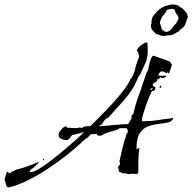

<svg xmlns="http://www.w3.org/2000/svg" viewBox="-154 -714 863 862"><path d="M-117 128Q-127 123 -128 112Q-129 101 -134 93L-123 56L-111 64H-109L-99 55L-91 54L-85 49Q-30 35 21 12H23Q16 20 5 31Q-6 42 -16 47L-21 56L-15 59Q-3 59 21.5 44Q46 29 76 6Q106 -17 136 -42.5Q166 -68 189.5 -89Q213 -110 224 -121Q211 -118 197.5 -114Q184 -110 170 -108Q165 -103 159 -94Q153 -85 144 -85Q134 -85 121.5 -90.5Q109 -96 109 -109Q109 -119 121.5 -133Q134 -147 144 -147L146 -141Q158 -140 170 -139.5Q182 -139 194 -139L204 -142L213 -139Q221 -146 231.5 -147Q242 -148 252 -148Q268 -164 295 -191Q322 -218 351 -249.5Q380 -281 402 -310Q424 -339 431 -358L433 -361L434 -360Q447 -379 452 -402Q457 -425 465 -445V-444Q466 -446 468 -451Q470 -456 470 -458Q470 -474 461 -487Q461 -493 469 -501.5Q477 -510 487 -516.5Q497 -523 503 -523Q508 -523 508 -521L509 -496Q511 -459 500 -434Q489 -409 474 -377V-379Q466 -368 461 -355Q456 -342 449 -329Q426 -289 394 -254.5Q362 -220 332 -185H331Q323 -185 314 -172.5Q305 -160 301 -153H298L290 -148V-147Q322 -149 355 -152.5Q388 -156 421 -157L437 -183L436 -194L445 -204Q451 -233 460.5 -261.5Q470 -290 481 -318V-322Q484 -328 490 -346.5Q496 -365 501.5 -381Q507 -397 510 -397Q512 -404 515 -420Q518 -436 523.5 -450Q529 -464 537 -464Q555 -456 573.5 -450.5Q592 -445 609 -437L618 -423Q615 -413 611.5 -403Q608 -393 604 -383L598 -390L593 -385Q584 -393 571 -394Q566 -392 562 -386.5Q558 -381 556 -375Q562 -374 568.5 -374Q575 -374 582 -374H594Q593 -369 586 -366.5Q579 -364 574 -362L567 -368L559 -358L553 -361Q553 -350 545 -346L535 -340L531 -329L544 -322L541 -309L534 -305L529 -306Q525 -300 517 -281.5Q509 -263 501.5 -241Q494 -219 488.5 -200.5Q483 -182 483 -175V-170H497Q527 -170 557 -175Q587 -180 617 -183L621 -185L624 -183Q618 -168 599.5 -164Q581 -160 557.5 -157.5Q534 -155 511.5 -147Q489 -139 474 -116.5Q459 -94 459 -49V-44L460 -45L472 -50Q469 -32 468 -14.5Q467 3 467 20V60L461 68Q456 67 451 66.5Q446 66 441 66Q437 66 432 66.5Q427 67 422 68Q418 66 412.5 64.5Q407 63 401 65Q392 62 381 57L376 34Q385 29 385 18L382 12Q387 -13 393 -37Q399 -61 405 -85Q408 -91 410 -97Q412 -103 412 -109L418 -117L420 -125L416 -138L382 -139Q382 -135 367 -130Q352 -125 335.5 -120.5Q319 -116 314 -113Q310 -111 305 -107.5Q300 -104 294 -105L283 -106L279 -115L274 -112H256L246 -104H247L237 -94H235L212 -76L213 -75Q183 -47 143 -15.5Q103 16 58 45.5Q13 75 -32 97Q-77 119 -117 128ZM577 -406 578 -409H576L574 -407ZM565 -320 561 -321 568 -331 571 -321ZM526 -310 531 -317 530 -320 520 -313ZM38 5 40 -1 43 0 44 4 43 5ZM579 -551V-553L568 -554Q567 -556 559 -558Q551 -560 548 -561Q541 -566 532.5 -576Q524 -586 524 -596V-601L525 -605Q527 -610 526.5 -616.5Q526 -623 528 -627Q528 -636 538.5 -648Q549 -660 555 -667H557Q557 -668 560 -671Q563 -674 564 -675L565 -674Q570 -678 580.5 -683.5Q591 -689 596 -689H597Q610 -694 621 -694Q627 -694 633.5 -693Q640 -692 645 -690L658 -680Q660 -679 661.5 -678.5Q663 -678 662 -679Q666 -676 676 -665Q686 -654 686 -651H687L686 -650L688 -644L689 -640Q689 -633 685 -626.5Q681 -620 682 -613Q678 -609 678 -606Q677 -600 671 -594Q664 -589 662 -586Q660 -583 654 -581Q653 -578 650.5 -575.5Q648 -573 646 -571L641 -570Q637 -566 628.5 -561.5Q620 -557 615 -557L612 -555Q611 -555 610.5 -555.5Q610 -556 608 -556Q601 -556 592.5 -554.5Q584 -553 579 -551ZM593 -571Q611 -572 625 -596Q627 -599 629.5 -602Q632 -605 635 -607Q637 -609 638 -611Q640 -616 643 -620.5Q646 -625 647 -629V-632Q647 -638 644 -644Q643 -646 641.5 -648.5Q640 -651 637 -652Q635 -654 633 -662.5Q631 -671 628 -671L627 -672Q623 -672 619 -675Q618 -675 612.5 -673.5Q607 -672 605 -673L604 -672H603Q602 -671 600 -671Q598 -671 596 -670Q596 -668 595 -668Q594 -668 593 -667Q593 -663 588.5 -656.5Q584 -650 578 -644H577L575 -640V-641Q573 -637 570.5 -631.5Q568 -626 566 -621L564 -613L565 -606H566V-605L571 -588V-587Q571 -582 580.5 -575.5Q590 -569 593 -571Z"/></svg>

Font: Kolker Brush
Style: Regular
Weight: 400
Designer: Robert E. Leuschke
Foundry: Robert E. Leuschke
Version: Version 1.010; ttfautohint (v1.8.3)